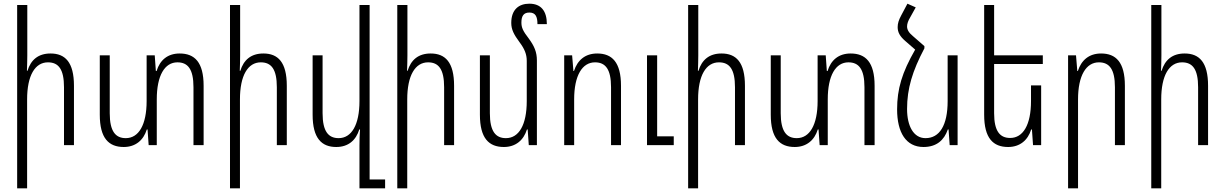

<svg xmlns="http://www.w3.org/2000/svg" viewBox="-20 -787 6640 1041"><path d="M128 -760H73V234H127V-248C127 -378 170 -449 240 -449C297 -449 327 -412 327 -314V0H381V-322C381 -450 333 -497 254 -497C187 -497 147 -462 129 -403H126C127 -432 128 -459 128 -487Z M954 -497C889 -497 847 -461 829 -402H825L819 -487H775V-239C775 -110 732 -38 662 -38C607 -38 575 -74 575 -173V-487H521V-165C521 -37 570 10 651 10C715 10 758 -27 776 -85H780L786 0H830V-248C830 -378 873 -449 942 -449C998 -449 1029 -413 1029 -314V0H1084V-322C1084 -450 1035 -497 954 -497Z M1282 -760H1227V234H1281V-248C1281 -378 1324 -449 1394 -449C1451 -449 1481 -412 1481 -314V0H1535V-322C1535 -450 1487 -497 1408 -497C1341 -497 1301 -462 1283 -403H1280C1281 -432 1282 -459 1282 -487Z M1984 186V-760H1929V-239C1929 -110 1886 -38 1816 -38C1761 -38 1729 -74 1729 -173V-487H1675V-165C1675 -37 1724 10 1803 10C1869 10 1910 -27 1928 -85H1932C1930 -56 1929 -28 1929 2V234H2068V186Z M2189 -760H2134V234H2188V-248C2188 -378 2231 -449 2301 -449C2358 -449 2388 -412 2388 -314V0H2442V-322C2442 -450 2394 -497 2315 -497C2248 -497 2208 -462 2190 -403H2187C2188 -432 2189 -459 2189 -487Z M2891 -459C2891 -505 2877 -537 2847 -578C2815 -619 2807 -638 2807 -665C2807 -700 2819 -719 2850 -719C2883 -719 2894 -698 2894 -656H2945C2945 -728 2913 -767 2850 -767C2793 -767 2752 -735 2752 -663C2752 -627 2766 -600 2797 -558C2824 -522 2836 -493 2836 -457V-239C2836 -109 2793 -38 2723 -38C2668 -38 2636 -74 2636 -173V-487H2582V-165C2582 -37 2631 10 2712 10C2776 10 2819 -27 2837 -85H2841L2847 0H2891Z M3039 0H3093V-248C3093 -378 3137 -449 3206 -449C3262 -449 3293 -413 3293 -314V0H3347V-322C3347 -450 3298 -497 3218 -497C3153 -497 3111 -461 3092 -402H3089L3082 -487H3039ZM3488 0H3633V-48H3543V-487H3488Z M3766 -760H3711V234H3765V-248C3765 -378 3808 -449 3878 -449C3935 -449 3965 -412 3965 -314V0H4019V-322C4019 -450 3971 -497 3892 -497C3825 -497 3785 -462 3767 -403H3764C3765 -432 3766 -459 3766 -487Z M4592 -497C4527 -497 4485 -461 4467 -402H4463L4457 -487H4413V-239C4413 -110 4370 -38 4300 -38C4245 -38 4213 -74 4213 -173V-487H4159V-165C4159 -37 4208 10 4289 10C4353 10 4396 -27 4414 -85H4418L4424 0H4468V-248C4468 -378 4511 -449 4580 -449C4636 -449 4667 -413 4667 -314V0H4722V-322C4722 -450 4673 -497 4592 -497Z M4992 -537 4930 -591C4907 -610 4898 -626 4898 -644C4898 -658 4904 -675 4915 -693L4945 -747L4900 -767L4866 -703C4853 -679 4847 -660 4847 -640C4847 -612 4859 -590 4888 -565L4942 -518C4870 -393 4844 -304 4844 -194C4844 -69 4892 10 4987 10C5058 10 5099 -27 5119 -85H5123L5129 0H5172V-487H5118V-239C5118 -107 5074 -38 4998 -38C4933 -38 4898 -104 4898 -196C4898 -307 4927 -402 4992 -525Z M5625 -324H5570V-239C5570 -110 5527 -39 5457 -39C5402 -39 5370 -75 5370 -173V-440H5634V-487H5370V-760H5316V-165C5316 -37 5365 10 5446 10C5510 10 5553 -27 5571 -85H5575L5581 0H5625Z M5771 234H5825V-248C5825 -378 5869 -449 5938 -449C5994 -449 6025 -413 6025 -314V0H6079V-322C6079 -450 6030 -497 5950 -497C5885 -497 5843 -461 5824 -402H5821L5814 -487H5771Z M6277 -760H6222V234H6276V-248C6276 -378 6319 -449 6389 -449C6446 -449 6476 -412 6476 -314V0H6530V-322C6530 -450 6482 -497 6403 -497C6336 -497 6296 -462 6278 -403H6275C6276 -432 6277 -459 6277 -487Z"/></svg>

Font: Noto Sans Armenian Condensed Light
Style: Regular
Weight: 300
Width: 3
Designer: Monotype Design Team
Foundry: Monotype Imaging Inc.
Version: Version 2.008